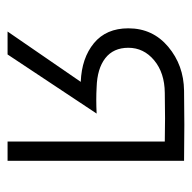

<svg xmlns="http://www.w3.org/2000/svg" viewBox="-20 -500 519 520"><g transform="rotate(90 240.0 -239.5)"><path d="M362.8 -425.8Q302.7 -427.2 231 -425.8Q176.8 -425.3 142.8 -397Q108.9 -368.7 108.9 -327.1Q108.9 -286.6 137.2 -264.6Q165.5 -242.7 215.8 -241.2Q248.5 -239.3 287.1 -241.2L127 0H64.9L201.2 -198.2Q136.7 -200.7 96.4 -233.9Q56.2 -267.1 56.2 -327.1Q56.2 -393.1 106.2 -435.1Q156.2 -477.1 225.1 -478Q315.4 -479.5 415 -478V0H362.8Z"/></g></svg>

Font: Kreadon Light
Style: Regular
Weight: 300
Designer: kohakuno
Foundry: StudioGnu
Version: Version 1.000;Glyphs 3.1.2 (3151)